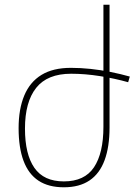

<svg xmlns="http://www.w3.org/2000/svg" viewBox="-20 -780 571 815"><path d="M282 -467Q181 -467 133.5 -407Q86 -347 86 -234Q86 -125 126 -67.5Q166 -10 251 -10Q339 -10 379 -70Q419 -130 419 -242V-760H445V-239Q445 -157 424 -100Q403 -43 360 -14Q317 15 251 15Q186 15 143.5 -13Q101 -41 80 -97Q59 -153 59 -236Q59 -317 83 -374.5Q107 -432 156 -462Q205 -492 281 -492Q322 -492 364.5 -487.5Q407 -483 449.5 -474.5Q492 -466 531 -455L524 -431Q467 -447 404 -457Q341 -467 282 -467Z"/></svg>

Font: Noto Sans Armenian Thin
Style: Regular
Weight: 250
Version: Version 2.007